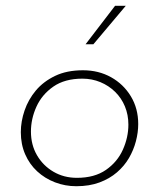

<svg xmlns="http://www.w3.org/2000/svg" viewBox="-20 -637 551 664"><path d="M244 7Q205 7 170 -6.5Q135 -20 108.5 -44.5Q82 -69 67 -103.5Q52 -138 52 -180Q52 -217 65 -255Q78 -293 104 -324Q130 -355 170.5 -374.5Q211 -394 267 -394Q321 -394 364 -370Q407 -346 432.5 -304Q458 -262 458 -208Q458 -179 450 -148.5Q442 -118 426 -90.5Q410 -63 384.5 -41Q359 -19 324 -6Q289 7 244 7ZM246 -22Q307 -22 346.5 -49.5Q386 -77 405 -119.5Q424 -162 424 -206Q424 -240 412 -269Q400 -298 378 -319.5Q356 -341 327 -353Q298 -365 265 -365Q204 -365 164.5 -337.5Q125 -310 106 -268Q87 -226 87 -182Q87 -136 108 -100Q129 -64 165 -43Q201 -22 246 -22ZM415 -617 303 -484H276L378 -617Z"/></svg>

Font: Josefin Sans ExtraLight
Style: Italic
Weight: 250
Italic angle: -7°
Designer: Santiago Orozco
Foundry: Typemade
Version: Version 2.000